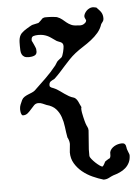

<svg xmlns="http://www.w3.org/2000/svg" viewBox="-52 -484 570 801"><g transform="rotate(-5 233.0 -83.0)"><path d="M222.2 115.7Q222.2 115.2 221.9 113.8Q221.7 112.3 221.7 110.8Q221.2 108.9 221.2 107.4Q221.2 106.9 220.5 104Q219.7 101.1 218.5 97.7Q217.3 94.2 216.1 91.6Q214.8 88.9 214.4 88.9Q210.4 66.9 207.8 44.2Q205.1 21.5 198.2 2Q191.4 -17.6 178 -32.5Q164.6 -47.4 139.2 -54.2Q131.8 -57.1 123.5 -61Q115.2 -64.9 105.5 -64.9Q95.2 -64.9 87.9 -57.9Q80.6 -50.8 73.5 -42.2Q66.4 -33.7 58.1 -26.6Q49.8 -19.5 38.1 -19.5Q34.7 -19.5 32.7 -22.5Q30.8 -25.4 29.5 -29.8Q28.3 -34.2 28.1 -38.8Q27.8 -43.5 27.8 -46.4Q27.8 -51.8 28.8 -55.9Q29.8 -60.1 31.2 -64.2Q32.7 -68.4 34.9 -72.8Q37.1 -77.1 39.6 -83.5Q43.5 -91.3 50.5 -95.9Q57.6 -100.6 65.9 -104Q74.2 -107.4 82 -110.6Q89.8 -113.8 95.2 -118.2Q121.1 -142.6 144.5 -165.3Q168 -188 189.9 -215.3L199.2 -230Q199.7 -231 202.4 -233.4Q205.1 -235.8 208.5 -238.5Q211.9 -241.2 214.8 -243.4Q217.8 -245.6 218.8 -246.6Q220.7 -248.5 223.1 -254.6Q225.6 -260.7 227.3 -268.1Q229 -275.4 230.2 -282.2Q231.4 -289.1 231.4 -292.5Q231.4 -299.8 228.5 -303.7Q225.6 -307.6 220.9 -309.8Q216.3 -312 210.4 -314Q204.6 -315.9 199.2 -320.3Q189.9 -326.7 182.4 -332Q174.8 -337.4 167 -340.8Q159.2 -344.2 150.4 -346.2Q141.6 -348.1 129.9 -348.1Q119.1 -348.1 110.1 -345.5Q101.1 -342.8 101.1 -330.1V-326.2Q102.1 -324.7 104.5 -319.6Q106.9 -314.5 109.6 -308.6Q112.3 -302.7 114.3 -297.6Q116.2 -292.5 116.7 -290.5V-286.6Q116.7 -285.2 116.9 -283.7Q117.2 -282.2 117.2 -281.2Q117.2 -268.1 106.9 -263.7Q96.7 -259.3 83.5 -259.3Q70.8 -259.3 64 -263.4Q57.1 -267.6 54 -274.4Q50.8 -281.2 50.3 -290.3Q49.8 -299.3 49.8 -309.1Q49.8 -316.9 50 -325.2Q50.3 -333.5 52 -341.1Q53.7 -348.6 57.6 -355.2Q61.5 -361.8 68.4 -366.7Q68.8 -367.7 73.2 -370.8Q77.6 -374 83.5 -377.7Q89.4 -381.3 95.2 -384.8Q101.1 -388.2 104 -389.6Q104.5 -390.1 107.4 -391.4Q110.4 -392.6 111.3 -392.6L135.3 -397.9Q136.2 -398.4 138.9 -400.9Q141.6 -403.3 144.8 -406.2Q147.9 -409.2 150.4 -411.9Q152.8 -414.6 153.8 -415.5Q159.2 -418 161.1 -418.5Q163.1 -418.9 166.5 -418.9H173.3Q177.2 -418.9 183.3 -418.7Q189.5 -418.5 195.3 -418Q201.2 -417.5 206.5 -416.7Q211.9 -416 214.4 -415.5Q227.5 -410.6 235.8 -403.6Q244.1 -396.5 252.2 -389.9Q260.3 -383.3 270.8 -378.4Q281.2 -373.5 298.8 -373.5L306.6 -372.6Q309.1 -372.6 312 -373Q314.9 -373.5 317.4 -374Q322.8 -375.5 328.6 -380.4Q334.5 -385.3 334.5 -392.1L329.6 -402.8Q328.6 -404.8 328.6 -408.2Q328.6 -413.6 331.8 -419.7Q335 -425.8 340.1 -431.2Q345.2 -436.5 352.1 -439.9Q358.9 -443.4 365.7 -443.4Q368.2 -443.4 371.8 -442.9Q375.5 -442.4 381.8 -440.9Q387.7 -434.6 392.6 -429.4Q397.5 -424.3 400.6 -419.2Q403.8 -414.1 405.5 -408Q407.2 -401.9 407.2 -393.6Q407.2 -385.3 403.6 -380.9Q399.9 -376.5 396 -370.6Q389.6 -350.6 376.5 -335.2Q363.3 -319.8 346.9 -307.1Q330.6 -294.4 312.5 -283Q294.4 -271.5 278.8 -259.3Q264.6 -248 252.7 -235.6Q240.7 -223.1 229.2 -210.2Q217.8 -197.3 206.3 -184.6Q194.8 -171.9 181.6 -159.7Q176.3 -156.7 172.1 -154.8Q168 -152.8 165 -150.4Q162.1 -147.9 160.4 -144.3Q158.7 -140.6 158.7 -134.3Q158.7 -130.4 160.9 -128.2Q163.1 -126 166.5 -124.5Q169.9 -123 174.1 -121.6Q178.2 -120.1 181.6 -118.2Q192.4 -112.3 200.9 -106.2Q209.5 -100.1 218 -94Q226.6 -87.9 235.6 -82.8Q244.6 -77.6 256.8 -74.2Q261.7 -71.8 265.6 -67.1Q269.5 -62.5 272.5 -56.4Q275.4 -50.3 278.1 -43.9Q280.8 -37.6 283.7 -32.2Q282.2 -30.3 282.2 -25.4Q282.2 -18.6 283.7 -9.5Q285.2 -0.5 287.4 8.5Q289.6 17.6 291.5 25.4Q293.5 33.2 294.9 37.1Q297.9 45.9 301.3 52.2Q304.7 58.6 304.7 66.9L298.8 146V173.8Q299.3 178.2 305.9 186.5Q312.5 194.8 320.8 202.6Q329.1 210.4 337.4 216.3Q345.7 222.2 349.6 222.2Q351.1 221.2 353.3 218.5Q355.5 215.8 357.2 212.4Q358.9 209 360.4 206.3Q361.8 203.6 362.3 202.6L363.3 201.7Q363.8 201.2 365.7 200.2Q366.2 199.7 368.4 198.2Q370.6 196.8 373.3 195.1Q376 193.4 378.4 192.1Q380.9 190.9 381.8 190.9Q385.7 187 386.2 180.7Q386.7 174.3 386.7 165.5Q388.7 157.7 394 151.6Q399.4 145.5 406.5 141.4Q413.6 137.2 421.9 135Q430.2 132.8 438.5 132.8Q445.8 132.8 449.2 135.7Q452.6 138.7 454.1 142.8Q455.6 147 456.1 151.9Q456.5 156.7 458 160.6Q458.5 162.6 460.7 168Q462.9 173.3 462.9 173.8Q463.9 175.3 465.1 179.2Q466.3 183.1 466.3 184.1Q466.3 201.7 460 214.8Q453.6 228 443.1 237.3Q432.6 246.6 418.9 252.7Q405.3 258.8 391.1 262.7Q382.3 266.1 372.3 271.5Q362.3 276.9 349.6 276.9Q327.6 270.5 304.4 260Q281.2 249.5 262.2 233.9Q243.2 218.3 231 197.8Q218.8 177.2 218.8 151.4Z"/></g></svg>

Font: IM FELL English
Style: Italic
Weight: 400
Italic angle: -18°
Designer: Igino Marini
Foundry: Igino Marini
Version: 3.00